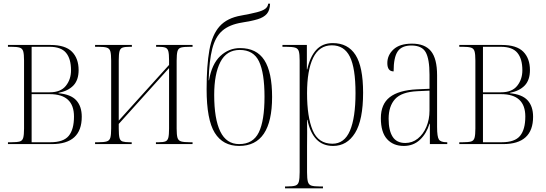

<svg xmlns="http://www.w3.org/2000/svg" viewBox="-20 -779 2951 1038"><path d="M23 0V-10H42Q72 -10 86.5 -14Q101 -18 105.5 -34Q110 -50 110 -84V-452Q110 -486 105.5 -501.5Q101 -517 86.5 -521.5Q72 -526 42 -526H23V-536H252Q333 -536 369 -499.5Q405 -463 405 -400Q405 -346 376.5 -316.5Q348 -287 296 -277V-275Q363 -269 392.5 -236.5Q422 -204 422 -148Q422 0 260 0ZM249 -280Q308 -280 336 -315Q364 -350 364 -399Q364 -461 337 -493.5Q310 -526 248 -526H151V-280ZM253 -10Q323 -10 351.5 -44.5Q380 -79 380 -149Q380 -270 249 -270H151V-10Z M494 0V-10H512Q542 -10 557 -14.5Q572 -19 576.5 -34.5Q581 -50 581 -85V-451Q581 -486 576.5 -501.5Q572 -517 557.5 -521.5Q543 -526 513 -526H494V-536H693V-526H680Q655 -526 642.5 -521.5Q630 -517 626 -501.5Q622 -486 622 -453V-127L894 -428V-453Q894 -487 890 -502Q886 -517 874 -521.5Q862 -526 838 -526H824V-536H1021V-526H1006Q974 -526 959 -522Q944 -518 939.5 -502Q935 -486 935 -451V-84Q935 -50 939.5 -34.5Q944 -19 959 -14.5Q974 -10 1006 -10H1021V0H823V-10H838Q862 -10 874 -14.5Q886 -19 890 -34.5Q894 -50 894 -84V-411L622 -109V-83Q622 -49 626 -33.5Q630 -18 643 -14Q656 -10 681 -10H692V0Z M1273 10Q1185 10 1141 -61Q1097 -132 1097 -297Q1097 -425 1112 -508.5Q1127 -592 1167.5 -637Q1208 -682 1284 -695Q1339 -705 1369.5 -713Q1400 -721 1414 -731.5Q1428 -742 1430 -759H1440Q1439 -723 1422.5 -704Q1406 -685 1373 -675Q1340 -665 1288 -657Q1220 -646 1182 -613Q1144 -580 1127.5 -515.5Q1111 -451 1108 -345H1110Q1125 -433 1171 -476Q1217 -519 1278 -519Q1367 -519 1409 -454Q1451 -389 1451 -255Q1451 10 1273 10ZM1273 0Q1348 0 1379 -63Q1410 -126 1410 -256Q1410 -384 1380.5 -446.5Q1351 -509 1276 -509Q1205 -509 1171.5 -444Q1138 -379 1138 -266Q1138 -136 1171 -68Q1204 0 1273 0Z M1521 239V229H1532Q1562 229 1576.5 224.5Q1591 220 1595.5 203.5Q1600 187 1600 152V-452Q1600 -486 1595.5 -501.5Q1591 -517 1575.5 -521.5Q1560 -526 1527 -526H1507V-536H1639V-404H1641Q1656 -472 1689.5 -509Q1723 -546 1779 -546Q1861 -546 1902 -482Q1943 -418 1943 -278Q1943 -130 1899.5 -60Q1856 10 1781 10Q1725 10 1690.5 -26Q1656 -62 1642 -131H1640Q1641 -99 1640.5 -63.5Q1640 -28 1640 12V152Q1640 187 1644.5 203.5Q1649 220 1663.5 224.5Q1678 229 1707 229H1726V239ZM1777 -2Q1842 -2 1872 -72.5Q1902 -143 1902 -276Q1902 -411 1871.5 -472.5Q1841 -534 1774 -534Q1706 -534 1673 -466.5Q1640 -399 1640 -275Q1640 -147 1670.5 -74.5Q1701 -2 1777 -2Z M2163 10Q2106 10 2072.5 -27Q2039 -64 2039 -140Q2039 -216 2087 -253.5Q2135 -291 2233 -296L2302 -299V-375Q2302 -460 2281.5 -496.5Q2261 -533 2204 -533Q2152 -533 2130 -501Q2108 -469 2108 -393Q2074 -393 2074 -438Q2074 -481 2107.5 -512Q2141 -543 2207 -543Q2277 -543 2310 -502.5Q2343 -462 2343 -372V-93Q2343 -39 2353 -24.5Q2363 -10 2395 -10H2398V0H2304V-110H2302Q2286 -57 2250.5 -23.5Q2215 10 2163 10ZM2171 -6Q2209 -6 2238.5 -29.5Q2268 -53 2285 -93Q2302 -133 2302 -181V-289L2237 -286Q2151 -282 2116 -243.5Q2081 -205 2081 -137Q2081 -74 2102.5 -40Q2124 -6 2171 -6Z M2463 0V-10H2482Q2512 -10 2526.5 -14Q2541 -18 2545.5 -34Q2550 -50 2550 -84V-452Q2550 -486 2545.5 -501.5Q2541 -517 2526.5 -521.5Q2512 -526 2482 -526H2463V-536H2692Q2773 -536 2809 -499.5Q2845 -463 2845 -400Q2845 -346 2816.5 -316.5Q2788 -287 2736 -277V-275Q2803 -269 2832.5 -236.5Q2862 -204 2862 -148Q2862 0 2700 0ZM2689 -280Q2748 -280 2776 -315Q2804 -350 2804 -399Q2804 -461 2777 -493.5Q2750 -526 2688 -526H2591V-280ZM2693 -10Q2763 -10 2791.5 -44.5Q2820 -79 2820 -149Q2820 -270 2689 -270H2591V-10Z"/></svg>

Font: Noto Serif Display Condensed ExtraLight
Style: Regular
Weight: 200
Width: 3
Designer: Monotype Design Team
Foundry: Monotype Imaging Inc.
Version: Version 2.009